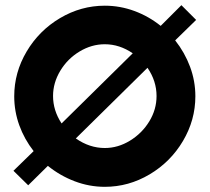

<svg xmlns="http://www.w3.org/2000/svg" viewBox="-20 -712 810 742"><path d="M165 -71 89 4 32 -52 110 -128Q74 -174 54.5 -228Q35 -282 35 -340Q35 -432 83 -513Q131 -594 212 -642Q293 -690 385 -690Q444 -690 499.5 -669.5Q555 -649 601 -612L681 -692L738 -635L657 -556Q694 -509 714.5 -454Q735 -399 735 -340Q735 -248 687 -167Q639 -86 558 -38Q477 10 385 10Q325 10 268.5 -11.5Q212 -33 165 -71ZM585 -341Q585 -399 550 -450L273 -177Q326 -140 385 -140Q436 -140 482.5 -168.5Q529 -197 557 -243Q585 -289 585 -341ZM385 -541Q334 -541 287.5 -513Q241 -485 213 -438.5Q185 -392 185 -341Q185 -285 218 -235L493 -506Q442 -541 385 -541Z"/></svg>

Font: Teachers[wght]
Style: Regular
Weight: 400
Designer: Alfredo Marco Pradil & Chank Diesel
Version: Version 1.000;Glyphs 3.1.2 (3151)